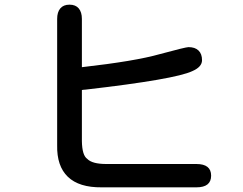

<svg xmlns="http://www.w3.org/2000/svg" viewBox="-20 -780 1040 823"><path d="M665 -548Q776 -578 788 -578Q816 -578 831 -563.5Q846 -549 846 -522Q846 -493 804 -475Q730 -440 348 -396L336 -395L331 -394V-175Q332 -114 354 -99Q375 -77 436 -77H822Q885 -77 885 -27Q885 23 822 23H416Q319 24 271 -22Q223 -68 225 -158V-699Q225 -728 238.5 -744Q252 -760 278 -760Q304 -760 317.5 -744Q331 -728 331 -699V-492Q560 -518 665 -548Z"/></svg>

Font: 寒蝉全圆体 Bold
Style: Regular
Weight: 700
Designer: Warren2060
      Designed by Motoya company      

      [Varela Round]
      Joe Prince(Latin component); Avraham Cornf
Foundry: ChillType
Version: Version 3.200